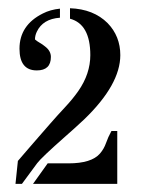

<svg xmlns="http://www.w3.org/2000/svg" viewBox="-20 -729 349 466"><path d="M69.3 -558.1Q27.3 -558.1 27.3 -610.8Q27.3 -668 84 -696.3Q102.1 -705.6 125.5 -708V-686Q84 -683.1 69.3 -651.9Q64.9 -642.6 64.9 -633.3Q69.8 -628.9 76.7 -625Q83.5 -621.1 89.4 -616.2Q103.5 -605.5 103.5 -590.8Q103.5 -558.1 69.3 -558.1ZM95.7 -332.5H146Q202.1 -332.5 222.7 -356.4Q232.4 -367.7 237.3 -381.8Q242.2 -396 250.5 -411.1H264.6V-282.7H60.1ZM199.2 -595.2Q199.2 -670.4 149.9 -683.6V-709Q207 -707 241.2 -672.9Q272 -641.1 272 -595.2Q272 -523.9 184.6 -439.5Q160.6 -417 138.2 -397.5Q80.1 -346.2 70.3 -333L33.2 -282.7H17.6L23.4 -338.4Q35.6 -352.5 47.6 -366.5Q59.6 -380.4 73 -395.8Q86.4 -411.1 103 -430.2Q119.6 -449.2 137.9 -468.8Q156.2 -488.3 169.9 -507.8Q199.2 -549.8 199.2 -595.2Z"/></svg>

Font: Stardos Stencil
Style: Regular
Weight: 400
Version: Version 1.000